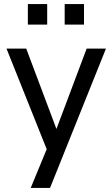

<svg xmlns="http://www.w3.org/2000/svg" viewBox="-20 -740 551 944"><path d="M131 184 221 -34V22L12 -501H109L265 -86H250L406 -501H501L226 184ZM298 -619V-720H393V-619ZM117 -619V-720H212V-619Z"/></svg>

Font: Nunitoga
Style: Medium
Weight: 500
Designer: Vernon Adams
Foundry: Vernon Adams
Version: Version 1.0